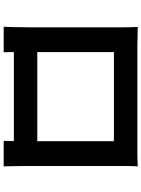

<svg xmlns="http://www.w3.org/2000/svg" viewBox="117 -866 766 1040"><g transform="rotate(90 500.0 -346.0)"><path d="M745 -580V-165H262V-580ZM879 -612C879 -642 879 -679 881 -709C845 -707 807 -707 782 -707H232C205 -707 167 -708 126 -709C128 -681 128 -640 128 -612V-123C128 -75 126 12 125 17H263L262 -38H744L743 17H881C881 13 879 -83 879 -122Z"/></g></svg>

Font: Noto Sans CJK JP Bold
Style: Regular
Weight: 700
Designer: Ryoko NISHIZUKA (kana & ideographs); Paul D. Hunt (Latin, Greek & Cyrillic); Wenlong ZHANG (bopomofo); Sandoll Communica
Foundry: Adobe Systems Incorporated
Version: Version 1.004;PS 1.004;hotconv 1.0.82;makeotf.lib2.5.63406